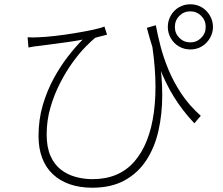

<svg xmlns="http://www.w3.org/2000/svg" viewBox="-20 -822 1040 897"><path d="M708 -704Q716 -660 730 -606Q744 -552 767.5 -495.5Q791 -439 827.5 -384Q864 -329 918 -281L888 -246Q833 -304 792.5 -369.5Q752 -435 722 -514.5Q692 -594 666 -692ZM109 -648Q130 -646 161 -648Q192 -649 236 -654Q280 -659 326 -666.5Q372 -674 410 -682Q448 -690 468 -698L480 -660Q471 -657 453 -653Q435 -649 424 -645Q407 -631 378.5 -602Q350 -573 319 -530Q288 -487 260.5 -433.5Q233 -380 215.5 -319.5Q198 -259 198 -194Q198 -134 216 -93.5Q234 -53 264.5 -29.5Q295 -6 333.5 4.5Q372 15 412 15Q536 15 607.5 -67Q679 -149 699 -298Q719 -447 685 -647L723 -556Q738 -466 738 -378Q738 -290 720.5 -212Q703 -134 664 -74Q625 -14 562.5 20.5Q500 55 411 55Q353 55 306.5 39Q260 23 227 -8Q194 -39 177 -84Q160 -129 160 -186Q160 -264 180 -331.5Q200 -399 231.5 -456.5Q263 -514 298.5 -559.5Q334 -605 366 -637Q336 -631 297 -625.5Q258 -620 223 -615.5Q188 -611 166 -608Q153 -607 140 -605Q127 -603 113 -600ZM797 -696Q797 -666 818 -645Q839 -624 869 -624Q899 -624 920 -645Q941 -666 941 -696Q941 -727 920 -748Q899 -769 869 -769Q839 -769 818 -748Q797 -727 797 -696ZM764 -696Q764 -725 778 -749.5Q792 -774 816 -788Q840 -802 869 -802Q899 -802 922.5 -788Q946 -774 960.5 -749.5Q975 -725 975 -696Q975 -668 960.5 -643.5Q946 -619 922.5 -605Q899 -591 869 -591Q840 -591 816 -605Q792 -619 778 -643.5Q764 -668 764 -696Z"/></svg>

Font: Noto Sans KR ExtraLight
Style: Regular
Weight: 250
Designer: Ryoko NISHIZUKA  (kana, bopomofo & ideographs); Paul D. Hunt (Latin, Greek & Cyrillic); Sandoll Communications , Soo-you
Foundry: Adobe
Version: Version 2.004-H2;hotconv 1.0.118;makeotfexe 2.5.65603